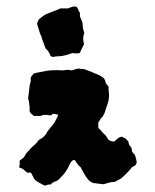

<svg xmlns="http://www.w3.org/2000/svg" viewBox="-20 -564 480 594"><path d="M241 -462Q237 -453 237.5 -444Q238 -435 240 -427Q237 -421 234 -415.5Q231 -410 229 -405Q228 -399 221 -399Q217 -399 212.5 -399Q208 -399 204 -400Q197 -397 184 -393.5Q171 -390 163 -390Q158 -390 153.5 -389.5Q149 -389 145 -388Q137 -388 135 -394Q131 -406 121 -414Q118 -421 115.5 -429Q113 -437 110 -444Q109 -446 109 -448.5Q109 -451 107 -453Q103 -462 100.5 -471Q98 -480 95 -490Q95 -494 97 -497L100 -504Q107 -510 114 -515Q121 -520 130 -523Q137 -526 149 -530.5Q161 -535 167 -538H191Q193 -539 196.5 -540.5Q200 -542 204 -543Q207 -544 210.5 -544Q214 -544 218 -542Q220 -539 221.5 -536Q223 -533 224 -529Q229 -524 227 -518Q227 -512 231 -504Q236 -494 236 -485Q236 -475 241 -462ZM402 -59Q401 -53 393.5 -49.5Q386 -46 384 -41Q380 -37 376.5 -33Q373 -29 369 -25L355 -12L342 -5Q336 -1 332 -1Q324 -1 316 1.5Q308 4 300 6Q293 5 287 4.5Q281 4 275 3Q264 3 254 -7Q247 -15 242.5 -23Q238 -31 233 -40Q231 -45 230 -46Q220 -54 213 -67Q208 -71 204 -67Q198 -62 194 -52.5Q190 -43 185 -36Q181 -29 175 -22.5Q169 -16 163 -10Q157 -4 149.5 -2Q142 0 137 7Q132 6 128 7.5Q124 9 120 10Q118 10 117 9.5Q116 9 115 9Q111 6 103.5 2.5Q96 -1 89 -7Q85 -11 81 -20Q77 -29 75 -30H64Q58 -35 53 -39.5Q48 -44 40 -45V-54Q42 -56 41 -60.5Q40 -65 41 -67Q49 -73 52 -75.5Q55 -78 59 -86Q60 -89 67 -96Q74 -103 75 -105Q83 -113 88 -117Q93 -121 100 -131Q119 -140 126 -156Q128 -159 129.5 -160.5Q131 -162 132 -164Q138 -172 143.5 -178Q149 -184 153 -193Q155 -197 157 -201Q159 -205 160 -209Q161 -209 156 -210Q151 -211 147 -212Q140 -212 141 -209.5Q142 -207 132 -207Q129 -209 125 -208.5Q121 -208 116 -209Q113 -208 109 -206.5Q105 -205 101 -205Q97 -206 93.5 -205.5Q90 -205 85 -205Q83 -207 80 -209.5Q77 -212 75 -214Q71 -219 71.5 -222.5Q72 -226 72 -230Q71 -235 70 -245Q69 -255 67 -259Q68 -264 69 -275Q70 -286 71.5 -297Q73 -308 75 -311V-323Q76 -327 79 -330Q82 -333 83 -336Q92 -339 101.5 -340.5Q111 -342 120 -344Q129 -346 139 -346.5Q149 -347 159 -347Q167 -346 175.5 -346.5Q184 -347 192 -348Q194 -347 197 -347Q200 -347 202 -346Q207 -348 212.5 -349.5Q218 -351 223 -352Q228 -351 233 -350.5Q238 -350 241 -350Q252 -346 261 -342.5Q270 -339 278 -335Q282 -334 286 -332Q290 -330 293 -328Q305 -322 307 -308Q307 -306 311.5 -301.5Q316 -297 316 -294Q315 -291 316.5 -280.5Q318 -270 317 -262Q316 -250 311.5 -238.5Q307 -227 306 -222Q305 -218 303.5 -214.5Q302 -211 299 -206Q298 -204 297.5 -203Q297 -202 297 -202Q297 -202 296.5 -202Q296 -202 293 -199Q291 -196 289 -192.5Q287 -189 284 -185Q284 -175 284 -171Q284 -167 292 -161Q296 -154 302 -149.5Q308 -145 312 -137Q315 -131 322 -128Q334 -123 339 -131Q341 -133 344.5 -136Q348 -139 352 -140Q356 -142 359 -140Q362 -138 366 -137Q368 -136 373.5 -130.5Q379 -125 378 -122Q378 -117 383 -111.5Q388 -106 388 -101Q387 -96 391 -92Q395 -88 398 -83Q399 -80 401.5 -70.5Q404 -61 402 -59Z"/></svg>

Font: Daruma Drop One
Style: Regular
Weight: 400
Designer: Maniackers Design
Version: Version 1.000